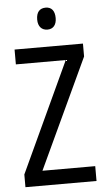

<svg xmlns="http://www.w3.org/2000/svg" viewBox="-61 -954 546 993"><g transform="rotate(-5 212.0 -458.0)"><path d="M215 -916C184 -916 166 -897 166 -858C166 -822 185 -802 215 -802C244 -802 262 -822 262 -858C262 -896 245 -916 215 -916ZM399 0V-77H125L391 -647V-714H36V-637H295L30 -66V0Z"/></g></svg>

Font: Noto Sans Sinhala UI Condensed
Style: Regular
Weight: 400
Width: 3
Designer: Jelle Bosma - Monotype Design Team
Foundry: Monotype Imaging Inc.
Version: Version 2.006